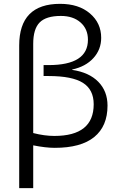

<svg xmlns="http://www.w3.org/2000/svg" viewBox="-20 -760 620 1000"><path d="M80 220V-523Q80 -740 293 -740Q390 -740 448.5 -690Q507 -640 507 -563Q507 -502 466.5 -457.5Q426 -413 356 -398V-396Q444 -383 492 -334Q540 -285 540 -210Q540 -103 471 -46.5Q402 10 265 10Q218 10 153 -3V220ZM153 -67Q212 -52 263 -52Q468 -52 468 -217Q468 -293 412 -328.5Q356 -364 233 -364H207V-421H233Q438 -421 438 -553Q438 -609 399.5 -643Q361 -677 297 -677Q220 -677 186.5 -643Q153 -609 153 -532Z"/></svg>

Font: Mplus 1p
Style: Regular
Weight: 400
Version: Version 1.061